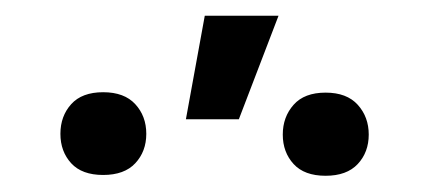

<svg xmlns="http://www.w3.org/2000/svg" viewBox="-20 -836 545 239"><path d="M234.9 -816.4H326.7L277.3 -687.5H211.4ZM55.2 -669.4Q55.2 -691.4 68.6 -706.3Q82 -721.2 108.4 -721.2Q134.8 -721.2 148.4 -706.3Q162.1 -691.4 162.1 -669.4Q162.1 -647.5 148.4 -632.8Q134.8 -618.2 108.4 -618.2Q82 -618.2 68.6 -632.8Q55.2 -647.5 55.2 -669.4ZM332 -668.5Q332 -690.4 345.5 -705.6Q358.9 -720.7 385.3 -720.7Q411.6 -720.7 425.3 -705.6Q439 -690.4 439 -668.5Q439 -646.5 425.3 -631.8Q411.6 -617.2 385.3 -617.2Q358.9 -617.2 345.5 -631.8Q332 -646.5 332 -668.5Z"/></svg>

Font: APIMedia Roboto
Style: Regular
Weight: 400
Designer: Google
Version: Version 2.137; 2017